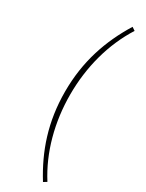

<svg xmlns="http://www.w3.org/2000/svg" viewBox="-256 -839 811 1066"><g transform="rotate(30 149.5 -306.5)"><path d="M244 191 265 178C177 40 132 -130 132 -306C132 -482 177 -651 265 -790L244 -804C154 -658 99 -499 99 -306C99 -112 154 46 244 191Z"/></g></svg>

Font: Noto Sans T Chinese Thin
Style: Regular
Weight: 100
Designer: Ryoko NISHIZUKA (kana & ideographs); Paul D. Hunt (Latin, Greek & Cyrillic); Wenlong ZHANG (bopomofo); Sandoll Communica
Foundry: Adobe Systems Incorporated
Version: Version 1.000;PS 1;hotconv 1.0.78;makeotf.lib2.5.61930